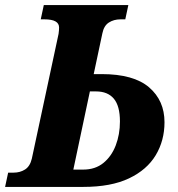

<svg xmlns="http://www.w3.org/2000/svg" viewBox="-56 -734 698 754"><path d="M-36 0 -24 -56H-3Q23 -56 42.5 -68.5Q62 -81 69 -111L174 -601Q176 -615 176 -626Q176 -658 119 -658H104L116 -714H448L436 -658H417Q391 -658 371.5 -645.5Q352 -633 346 -603L312 -443H343Q469 -443 529.5 -391Q590 -339 590 -254Q590 -182 555.5 -124.5Q521 -67 450.5 -33.5Q380 0 271 0ZM232 -68H271Q318 -68 350 -94Q382 -120 398.5 -163Q415 -206 415 -257Q415 -318 391 -346.5Q367 -375 321 -375H297Z"/></svg>

Font: Noto Serif SemiCondensed ExtraBold
Style: Italic
Weight: 800
Width: 4
Italic angle: -12°
Designer: Monotype Design Team
Foundry: Monotype Imaging Inc.
Version: Version 2.014; ttfautohint (v1.8.4.7-5d5b)